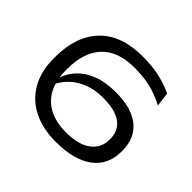

<svg xmlns="http://www.w3.org/2000/svg" viewBox="-156 -842 1047 1047"><g transform="rotate(45 368.0 -318.5)"><path d="M388.5 14Q287.5 14 213.8 -23.2Q140 -60.5 99.8 -131Q59.5 -201.5 59.5 -301V-311Q59.5 -471.5 145.2 -561.2Q231 -651 395 -651Q478.5 -651 535.2 -636.2Q592 -621.5 632.5 -602L643 -520Q612 -536.5 578.2 -549Q544.5 -561.5 502.8 -568.8Q461 -576 405 -576Q280.5 -576 216.2 -507.8Q152 -439.5 152 -311V-301.5Q152 -223 181 -169.5Q210 -116 263.5 -89Q317 -62 390.5 -62Q488 -62 538.2 -99.8Q588.5 -137.5 588.5 -203.5V-208Q588.5 -248 569.2 -277.2Q550 -306.5 509.2 -322.8Q468.5 -339 402 -339Q339.5 -339 291.2 -320.2Q243 -301.5 209.5 -269.2Q176 -237 158 -197.5L144 -254.5H158Q173 -296.5 207 -331.8Q241 -367 296.5 -388.2Q352 -409.5 430.5 -409.5Q552.5 -409.5 616.5 -357.2Q680.5 -305 680.5 -209.5V-202Q680.5 -99 605 -42.5Q529.5 14 388.5 14Z"/></g></svg>

Font: Anek Gujarati Expanded
Style: Regular
Weight: 400
Width: 7
Designer: Mrunmayee Ghaisas (Gujarati), Yesha Goshar (Latin)
Foundry: Ek Type
Version: Version 1.003